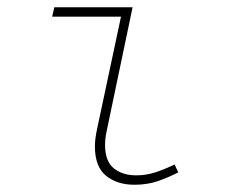

<svg xmlns="http://www.w3.org/2000/svg" viewBox="-20 -498 640 530"><path d="M351 12Q303 12 272.5 -13Q242 -38 242 -94Q242 -115 248 -142L314 -452H124L130 -478H346L274 -134Q270 -115 270 -98Q270 -53 294 -33.5Q318 -14 356 -14Q383 -14 408 -22Q433 -30 462 -44L472 -22Q442 -7 414 2.5Q386 12 351 12Z"/></svg>

Font: Source Code Pro ExtraLight
Style: Italic
Weight: 200
Italic angle: -11°
Monospace: yes
Designer: Paul D. Hunt, Teo Tuominen
Foundry: Adobe Systems Incorporated
Version: Version 1.050;PS 1.000;hotconv 16.6.51;makeotf.lib2.5.65220